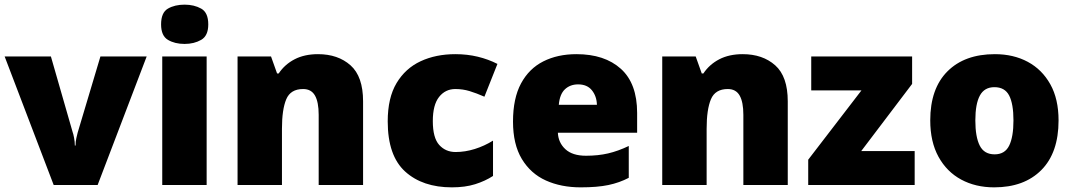

<svg xmlns="http://www.w3.org/2000/svg" viewBox="-20 -796 4617 826"><path d="M211 0 0 -553H199L293 -226Q295 -222 298.5 -204Q302 -186 302 -170H305Q305 -187 308.5 -202Q312 -217 314 -225L412 -553H611L400 0Z M774 -776Q815 -776 845.5 -759Q876 -742 876 -691Q876 -642 845.5 -624.5Q815 -607 774 -607Q732 -607 702.5 -624.5Q673 -642 673 -691Q673 -742 702.5 -759Q732 -776 774 -776ZM869 -553V0H678V-553Z M1348 -563Q1434 -563 1488 -515Q1542 -467 1542 -360V0H1351V-302Q1351 -357 1335 -385Q1319 -413 1284 -413Q1230 -413 1211.5 -369Q1193 -325 1193 -242V0H1002V-553H1146L1172 -480H1179Q1205 -519 1247.5 -541Q1290 -563 1348 -563Z M1924 10Q1798 10 1723 -58Q1648 -126 1648 -274Q1648 -375 1686 -438.5Q1724 -502 1789.5 -532.5Q1855 -563 1939 -563Q1990 -563 2035.5 -552Q2081 -541 2120 -521L2064 -380Q2030 -395 2000.5 -404Q1971 -413 1939 -413Q1896 -413 1869 -379Q1842 -345 1842 -275Q1842 -203 1869.5 -172.5Q1897 -142 1940 -142Q1981 -142 2022.5 -155Q2064 -168 2101 -191V-39Q2067 -17 2024 -3.5Q1981 10 1924 10Z M2460 -563Q2581 -563 2651 -500Q2721 -437 2721 -310V-225H2380Q2382 -182 2412.5 -154Q2443 -126 2501 -126Q2553 -126 2596 -136Q2639 -146 2685 -168V-31Q2645 -10 2597.5 0Q2550 10 2478 10Q2394 10 2328.5 -19.5Q2263 -49 2225 -112Q2187 -175 2187 -273Q2187 -373 2221.5 -437Q2256 -501 2317.5 -532Q2379 -563 2460 -563ZM2467 -433Q2433 -433 2410.5 -412Q2388 -391 2384 -345H2548Q2547 -382 2526.5 -407.5Q2506 -433 2467 -433Z M3175 -563Q3261 -563 3315 -515Q3369 -467 3369 -360V0H3178V-302Q3178 -357 3162 -385Q3146 -413 3111 -413Q3057 -413 3038.5 -369Q3020 -325 3020 -242V0H2829V-553H2973L2999 -480H3006Q3032 -519 3074.5 -541Q3117 -563 3175 -563Z M3915 0H3457V-109L3686 -407H3470V-553H3904V-435L3685 -146H3915Z M4534 -278Q4534 -139 4460 -64.5Q4386 10 4257 10Q4177 10 4115 -23.5Q4053 -57 4017.5 -121.5Q3982 -186 3982 -278Q3982 -415 4056 -489Q4130 -563 4260 -563Q4340 -563 4401.5 -530Q4463 -497 4498.5 -433.5Q4534 -370 4534 -278ZM4176 -278Q4176 -207 4195 -169.5Q4214 -132 4259 -132Q4303 -132 4321.5 -169.5Q4340 -207 4340 -278Q4340 -349 4321.5 -385Q4303 -421 4258 -421Q4215 -421 4195.5 -385Q4176 -349 4176 -278Z"/></svg>

Font: Noto Sans Syriac Eastern Black
Style: Regular
Weight: 900
Designer: Patrick Giasson and the Monotype Design Team
Foundry: Monotype Imaging Inc.
Version: Version 3.001; ttfautohint (v1.8.4.7-5d5b)